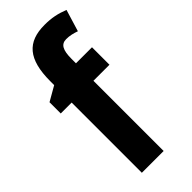

<svg xmlns="http://www.w3.org/2000/svg" viewBox="-247 -806 847 847"><g transform="rotate(-45 176.5 -382.5)"><path d="M316 -438V-547H216V-575C216 -629 229 -653 261 -653C283 -653 302 -648 322 -641L353 -743C315 -758 282 -765 238 -765C131 -765 80 -709 80 -571V-547L12 -508V-438H80V0H216V-438Z"/></g></svg>

Font: Noto Sans Myanmar Condensed
Style: Bold
Weight: 700
Width: 3
Designer: Monotype Design Team
Foundry: Monotype Imaging Inc.
Version: Version 2.107